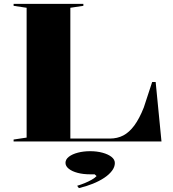

<svg xmlns="http://www.w3.org/2000/svg" viewBox="-20 -728 891 988"><path d="M50 0V-10L117 -20V-688L50 -698V-708H409V-698L342 -688V-15H545Q584 -15 614.5 -31Q645 -47 671 -82Q697 -117 720 -175L763 -306H781L811 0ZM386 240 377 228Q397 222 416.5 214Q436 206 452.5 196.5Q469 187 477 178L467 169H443Q408 169 379.5 161.5Q351 154 334 140.5Q317 127 317 110Q317 92 334.5 78.5Q352 65 381 57.5Q410 50 444 50Q479 50 508 58Q537 66 554 79.5Q571 93 571 111Q571 131 556.5 150.5Q542 170 516.5 187Q491 204 457.5 217.5Q424 231 386 240Z"/></svg>

Font: Kalnia SemiExpanded Medium
Style: Regular
Weight: 500
Width: 6
Designer: Frida Medrano
Foundry: Frida Medrano
Version: Version 1.105